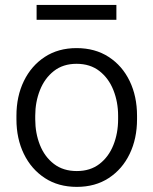

<svg xmlns="http://www.w3.org/2000/svg" viewBox="-20 -728 605 758"><path d="M44.9 -257.3V-271Q44.9 -347.7 74.2 -408Q103.5 -468.3 156.7 -503.2Q210 -538.1 282.2 -538.1Q355.5 -538.1 409.2 -503.2Q462.9 -468.3 491.9 -408Q521 -347.7 521 -271V-257.3Q521 -180.7 491.9 -120.4Q462.9 -60.1 409.4 -25.1Q356 9.8 283.2 9.8Q210.4 9.8 157 -25.1Q103.5 -60.1 74.2 -120.4Q44.9 -180.7 44.9 -257.3ZM119.1 -271V-257.3Q119.1 -202.1 137.7 -155.5Q156.2 -108.9 192.9 -80.8Q229.5 -52.7 283.2 -52.7Q336.4 -52.7 372.8 -80.8Q409.2 -108.9 427.7 -155.5Q446.3 -202.1 446.3 -257.3V-271Q446.3 -325.2 427.7 -372.1Q409.2 -418.9 372.6 -447.5Q335.9 -476.1 282.2 -476.1Q229 -476.1 192.6 -447.5Q156.2 -418.9 137.7 -372.1Q119.1 -325.2 119.1 -271ZM439.5 -708.5V-649.9H124.5V-708.5Z"/></svg>

Font: Vazirmatn RD Light
Style: Regular
Weight: 300
Designer: Saber Rastikerdar
Foundry: Saber Rastikerdar
Version: Version 32.102